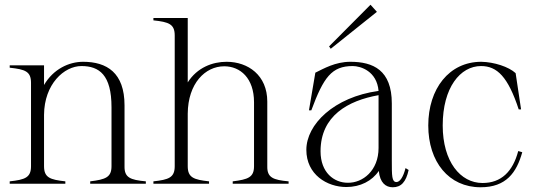

<svg xmlns="http://www.w3.org/2000/svg" viewBox="-20 -776 2281 811"><path d="M506 -74V-331C506 -469 431 -515 331 -515C271 -515 205 -484 166 -417V-500H21V-490C87 -483 111 -474 111 -426V-74C111 -26 86 -17 21 -10V0H256V-10C191 -17 166 -26 166 -74V-291C167 -421 251 -497 324 -497C399 -497 451 -460 451 -323V-74C451 -27 426 -18 361 -10V0H596V-10C530 -16 505 -26 506 -74Z M628 -10V0H863V-10C798 -17 773 -26 773 -74V-296C774 -424 847 -496 927 -496C995 -496 1053 -446 1053 -344V-74C1053 -27 1028 -18 963 -10V0H1199V-10C1133 -16 1108 -26 1109 -74V-347C1109 -458 1028 -515 937 -515C878 -515 813 -491 773 -428V-700H628V-690C694 -683 718 -674 718 -626V-74C718 -26 693 -17 628 -10Z M1443 14C1502 14 1552 -12 1580 -54C1585 -4 1609 15 1639 15C1674 15 1695 -7 1706 -58L1693 -66C1683 -27 1669 -7 1654 -7C1635 -8 1635 -33 1635 -97V-339C1635 -480 1556 -515 1460 -515C1396 -515 1347 -486 1312 -469L1285 -310H1295C1347 -450 1381 -497 1470 -497C1504 -497 1572 -475 1579 -392C1390 -366 1274 -250 1274 -143C1274 -39 1361 14 1443 14ZM1449 -4C1391 -4 1334 -47 1334 -137C1334 -287 1450 -351 1579 -374V-319V-151C1579 -55 1512 -3 1449 -4ZM1572 -726 1545 -756 1370 -580 1377 -570Z M2010 15C2118 15 2162 -47 2186 -133L2169 -138C2146 -51 2097 -3 2018 -3C1925 -3 1850 -93 1850 -246C1850 -406 1924 -497 2012 -497C2080 -497 2126 -451 2171 -314H2181L2158 -467C2129 -494 2067 -514 2013 -515C1877 -515 1789 -401 1789 -246C1789 -92 1876 15 2010 15Z"/></svg>

Font: Sprat Condensed Light
Style: Regular
Weight: 300
Width: 3
Designer: Ethan Nakache
Foundry: Collletttivo
Version: Version 2.000;Glyphs 3.2 (3217)